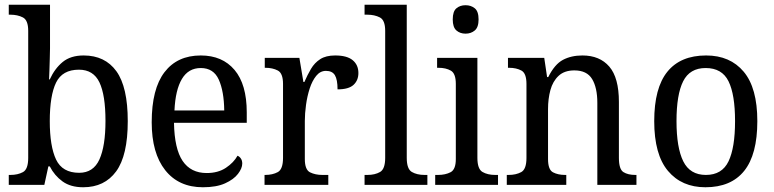

<svg xmlns="http://www.w3.org/2000/svg" viewBox="-20 -780 3266 810"><path d="M331 10Q278 10 244 -14.5Q210 -39 190 -78H184L167 0H17V-42H24Q55 -42 77 -54Q99 -66 99 -114V-650Q99 -695 76.5 -706.5Q54 -718 24 -718H17V-760H191V-576Q191 -558 190 -532Q189 -506 188.5 -482Q188 -458 187 -445H190Q211 -491 244.5 -518.5Q278 -546 333 -546Q423 -546 471 -479.5Q519 -413 519 -269Q519 -124 470 -57Q421 10 331 10ZM314 -51Q374 -51 399.5 -107.5Q425 -164 425 -270Q425 -379 399.5 -432.5Q374 -486 313 -486Q243 -486 216.5 -431.5Q190 -377 190 -269Q190 -163 216.5 -107Q243 -51 314 -51Z M836 10Q734 10 677 -62Q620 -134 620 -264Q620 -405 674 -475.5Q728 -546 827 -546Q918 -546 969.5 -485Q1021 -424 1021 -306V-262H714Q716 -152 750.5 -101Q785 -50 852 -50Q900 -50 933 -72Q966 -94 982 -123Q990 -120 996 -111.5Q1002 -103 1002 -90Q1002 -70 984 -46.5Q966 -23 929.5 -6.5Q893 10 836 10ZM926 -314Q925 -395 903 -444Q881 -493 827 -493Q775 -493 747.5 -447Q720 -401 716 -314Z M1096 0V-42H1099Q1130 -42 1152 -54Q1174 -66 1174 -114V-426Q1174 -471 1152 -482.5Q1130 -494 1100 -494H1097V-536H1243L1260 -434H1264Q1277 -464 1292 -489.5Q1307 -515 1331 -530.5Q1355 -546 1394 -546Q1444 -546 1468 -526Q1492 -506 1492 -472Q1492 -441 1471.5 -422Q1451 -403 1404 -403Q1404 -444 1393 -462.5Q1382 -481 1355 -481Q1331 -481 1314 -460Q1297 -439 1286.5 -406.5Q1276 -374 1271 -337.5Q1266 -301 1266 -270V-109Q1266 -64 1288 -53Q1310 -42 1340 -42H1365V0Z M1518 0V-42H1530Q1562 -42 1583.5 -54.5Q1605 -67 1605 -114V-650Q1605 -695 1582.5 -706.5Q1560 -718 1530 -718H1518V-760H1696V-114Q1696 -67 1717.5 -54.5Q1739 -42 1771 -42H1783V0Z M1944 -638Q1921 -638 1905.5 -651.5Q1890 -665 1890 -698Q1890 -732 1905.5 -745Q1921 -758 1944 -758Q1967 -758 1983 -745Q1999 -732 1999 -698Q1999 -665 1983 -651.5Q1967 -638 1944 -638ZM1816 0V-42H1828Q1859 -42 1881 -53.5Q1903 -65 1903 -109V-426Q1903 -470 1882 -482Q1861 -494 1830 -494H1824V-536H1994V-114Q1994 -67 2015.5 -54.5Q2037 -42 2069 -42H2081V0Z M2118 0V-42H2126Q2157 -42 2179 -54Q2201 -66 2201 -114V-426Q2201 -471 2179.5 -482.5Q2158 -494 2128 -494H2123V-536H2276L2288 -455H2293Q2320 -509 2355 -527.5Q2390 -546 2437 -546Q2510 -546 2550.5 -499Q2591 -452 2591 -350V-114Q2591 -66 2610 -54Q2629 -42 2660 -42H2665V0H2500V-346Q2500 -410 2478 -446.5Q2456 -483 2403 -483Q2361 -483 2336.5 -460Q2312 -437 2302 -400Q2292 -363 2292 -320V-109Q2292 -64 2313 -53Q2334 -42 2364 -42H2369V0Z M2956 10Q2856 10 2798 -59Q2740 -128 2740 -269Q2740 -409 2795.5 -477.5Q2851 -546 2959 -546Q3060 -546 3117.5 -477.5Q3175 -409 3175 -269Q3175 -128 3119.5 -59Q3064 10 2956 10ZM2958 -42Q3026 -42 3053.5 -99.5Q3081 -157 3081 -269Q3081 -381 3053.5 -437Q3026 -493 2957 -493Q2890 -493 2862 -437Q2834 -381 2834 -269Q2834 -157 2862.5 -99.5Q2891 -42 2958 -42Z"/></svg>

Font: Noto Serif Tamil SemiCondensed
Style: Regular
Weight: 400
Width: 4
Designer: Indian Type Foundry, Tom Grace, and the Monotype Design Team
Foundry: Monotype Imaging Inc.
Version: Version 2.004; ttfautohint (v1.8.4.7-5d5b)